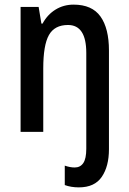

<svg xmlns="http://www.w3.org/2000/svg" viewBox="-20 -570 557 830"><path d="M321 240Q287 240 260 230V146Q283 154 303 154Q327 154 340 135Q353 116 353 73V-341Q353 -462 274 -462Q216 -462 191.5 -418.5Q167 -375 167 -274V0H69V-540H147L159 -468H164Q185 -507 220 -528.5Q255 -550 298 -550Q378 -550 414.5 -498.5Q451 -447 451 -352V75Q451 149 420 194.5Q389 240 321 240Z"/></svg>

Font: Noto Sans Myanmar Condensed Medium
Style: Regular
Weight: 500
Width: 3
Designer: Monotype Design Team
Foundry: Monotype Imaging Inc.
Version: Version 2.107; ttfautohint (v1.8.4.7-5d5b)